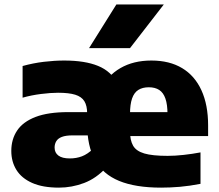

<svg xmlns="http://www.w3.org/2000/svg" viewBox="-20 -828 978 858"><path d="M700 10.5Q585.5 10.5 512.5 -19.5Q439.5 -49.5 404.5 -112.5Q369.5 -175.5 369.5 -274L397.5 -285.5Q397.5 -367.5 428.8 -428.8Q460 -490 518.2 -523.8Q576.5 -557.5 656.5 -557.5Q737.5 -557.5 794 -523.5Q850.5 -489.5 880.2 -424.5Q910 -359.5 910 -267.5V-220H520.5V-327H758.5L728.5 -317.5Q728.5 -361 719.2 -387.5Q710 -414 691.5 -426Q673 -438 645 -438Q617 -438 598.2 -426.2Q579.5 -414.5 570.2 -388Q561 -361.5 561 -318.5V-241.5Q561 -201 574.8 -177Q588.5 -153 624.8 -142.2Q661 -131.5 729 -131.5Q762.5 -131.5 801 -135.8Q839.5 -140 876 -147V-6.5Q827.5 3 784 6.8Q740.5 10.5 700 10.5ZM243.5 10.5Q171 10.5 123.8 -10.5Q76.5 -31.5 53.5 -68.5Q30.5 -105.5 30.5 -153.5Q30.5 -206 56.8 -245Q83 -284 139.2 -305.5Q195.5 -327 285 -327H403.5V-223H304Q274 -223 256.5 -216.2Q239 -209.5 231.5 -197Q224 -184.5 224 -168.5Q224 -145.5 241 -132.8Q258 -120 292 -120Q321 -120 346.2 -129.5Q371.5 -139 398.5 -165L455 -79.5Q410.5 -31 355.8 -10.2Q301 10.5 243.5 10.5ZM369.5 -274V-320.5Q369.5 -355.5 357 -375.8Q344.5 -396 316 -404.8Q287.5 -413.5 239.5 -413.5Q206.5 -413.5 163 -408Q119.5 -402.5 81 -391.5V-533Q128 -546 175.8 -551.8Q223.5 -557.5 267 -557.5Q359.5 -557.5 418.2 -533.5Q477 -509.5 505 -454.8Q533 -400 533 -309V-272ZM378 -613 500 -808H712L561 -613Z"/></svg>

Font: Encode Sans SemiExpanded ExtraBold
Style: Regular
Weight: 800
Width: 6
Designer: Multiple Designers
Foundry: Impallari Type
Version: Version 3.002